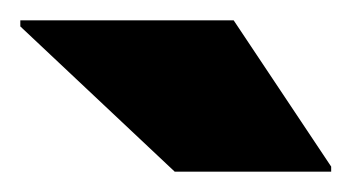

<svg xmlns="http://www.w3.org/2000/svg" viewBox="-20 -735 346 189"><path d="M152 -566 0 -709V-715H210L306 -571V-566Z"/></svg>

Font: Saira SemiExpanded Black
Style: Regular
Weight: 900
Width: 6
Designer: Hector Gatti with collaboration of the Omnibus-Type team
Foundry: Omnibus-Type
Version: Version 1.101